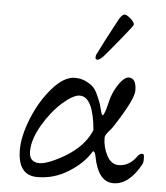

<svg xmlns="http://www.w3.org/2000/svg" viewBox="-50 -708 662 767"><g transform="rotate(5 281.0 -324.5)"><path d="M349 -489Q334 -474 326 -474Q318 -474 318 -482Q318 -490 320 -494Q349 -553 395 -638Q408 -663 420 -663Q428 -663 443.5 -649.5Q459 -636 459 -626Q459 -622 414.5 -567.5Q370 -513 349 -489ZM335 -193Q323 -325 269 -325Q243 -325 200.5 -287.5Q158 -250 124 -192Q90 -134 90 -86Q90 -42 132 -42Q154 -42 196 -62Q238 -82 269 -107Q316 -145 335 -193ZM128 14Q49 14 49 -89Q49 -144 78 -216Q107 -288 153.5 -341Q200 -394 243 -394Q268 -394 287.5 -384.5Q307 -375 317.5 -364.5Q328 -354 338 -331.5Q348 -309 351.5 -298Q355 -287 361 -263Q366 -248 371 -260Q378 -274 383 -296Q388 -318 392 -330Q403 -362 422 -388Q441 -414 458 -414Q488 -414 488 -364Q488 -328 412 -212Q409 -207 400.5 -197.5Q392 -188 387 -180.5Q382 -173 382 -166Q382 -129 399.5 -95.5Q417 -62 447 -62Q491 -62 521 -106Q527 -115 540 -115Q545 -115 545.5 -98Q546 -81 542 -74Q495 12 432 12Q371 12 352 -90Q348 -109 341 -108Q340 -107 339 -106Q310 -58 252 -22Q194 14 128 14Z"/></g></svg>

Font: EB Garamond 12
Style: Italic
Weight: 400
Italic angle: -17°
Version: Version 0.016; ttfautohint (v1.8.4)